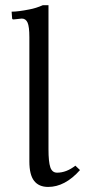

<svg xmlns="http://www.w3.org/2000/svg" viewBox="-20 -718 340 750"><path d="M94.7 -87.4V-572.8Q94.7 -614.3 87.6 -629.9Q80.6 -645.5 64.9 -645.5L43 -643.1L32.7 -642.1Q27.3 -642.1 27.3 -647L25.4 -672.4Q50.8 -672.4 94.7 -681.2Q121.1 -686 147.5 -697.8H169.4V-134.8Q169.4 -85.9 176.5 -64.7Q183.6 -43.5 203.1 -43.5Q239.3 -43.5 274.4 -70.8L292.5 -53.7Q233.9 12.2 168 12.2Q131.8 12.2 113.3 -11.5Q94.7 -35.2 94.7 -87.4Z"/></svg>

Font: Libertinage
Style: f
Weight: 400
Designer: OSP
Foundry: OSP
Version: Version 1.0; 2008; OFL relea